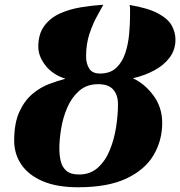

<svg xmlns="http://www.w3.org/2000/svg" viewBox="-20 -782 762 812"><path d="M310 10Q220 10 160 -16Q100 -42 70 -86.5Q40 -131 40 -187Q40 -262 62 -309.5Q84 -357 117.5 -385Q151 -413 188.5 -427Q226 -441 257 -449Q203 -466 172.5 -505Q142 -544 142 -584Q142 -638 167 -672Q192 -706 232.5 -724.5Q273 -743 321.5 -751Q370 -759 417 -762Q410 -748 392 -716.5Q374 -685 359 -641Q344 -597 344 -543Q344 -514 357 -492.5Q370 -471 403 -471Q446 -471 471.5 -495Q497 -519 509.5 -556.5Q522 -594 526 -636.5Q530 -679 530 -716Q530 -734 530 -743.5Q530 -753 528 -761Q606 -748 648 -725.5Q690 -703 706 -674.5Q722 -646 722 -614Q722 -571 697 -538Q672 -505 631 -483.5Q590 -462 542 -451Q592 -428 629 -378Q666 -328 666 -262Q666 -188 629.5 -126Q593 -64 514.5 -27Q436 10 310 10ZM314 -44Q362 -44 394 -73Q426 -102 444.5 -147.5Q463 -193 471 -244.5Q479 -296 479 -341Q479 -380 459 -403Q439 -426 395 -426Q347 -426 315 -398Q283 -370 264.5 -327Q246 -284 238.5 -237.5Q231 -191 231 -154Q231 -125 237 -100Q243 -75 261 -59.5Q279 -44 314 -44Z"/></svg>

Font: Noto Serif Black
Style: Italic
Weight: 900
Italic angle: -12°
Designer: Monotype Design Team
Foundry: Monotype Imaging Inc.
Version: Version 2.013